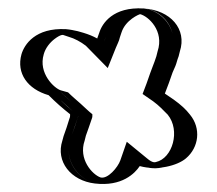

<svg xmlns="http://www.w3.org/2000/svg" viewBox="-20 -599 536 474"><path d="M312 -201C342 -176 388 -179 417 -203C450 -231 457 -285 427 -321C415 -333 405 -345 388 -357L369 -370C376 -386 381 -401 386 -417L392 -433C395 -440 398 -449 401 -458L404 -470C421 -521 386 -564 350 -575C300 -590 256 -557 245 -521L241 -509C239 -499 235 -493 232 -484L223 -493C208 -505 190 -514 170 -520L157 -524C107 -538 65 -504 54 -467C40 -417 73 -374 110 -364L120 -361L127 -354L147 -336C154 -330 164 -320 173 -313C173 -312 173 -310 172 -309C166 -290 164 -283 157 -266L154 -254C137 -204 172 -161 207 -149C257 -133 300 -166 312 -201ZM298 -206C288 -177 253 -150 212 -163C183 -173 154 -210 168 -250L171 -261C177 -277 181 -287 186 -303C188 -309 188 -309 188 -313V-320C178 -328 167 -338 157 -347C147 -356 137 -364 128 -374L114 -378C84 -386 56 -423 68 -463C77 -493 112 -521 153 -510L166 -506C184 -501 199 -492 213 -482L237 -457L246 -478C249 -485 253 -495 255 -505L259 -516C268 -545 305 -574 346 -561C376 -552 404 -516 390 -474L387 -462C384 -452 381 -445 378 -438L372 -422C367 -406 362 -392 355 -376L350 -365L379 -345C394 -334 404 -323 416 -311C440 -282 433 -237 407 -215C383 -195 346 -193 322 -213L305 -226ZM298 -206 305 -226 322 -213C346 -193 383 -195 407 -215C433 -237 440 -282 416 -311C404 -323 394 -334 379 -345L350 -365L355 -376C362 -392 367 -406 372 -422L378 -438C381 -445 384 -452 387 -462L390 -474C404 -516 376 -552 346 -561C305 -574 268 -545 259 -516L255 -505C253 -495 249 -485 246 -478L237 -457L213 -482C199 -492 184 -501 166 -506L153 -510C112 -521 77 -493 68 -463C56 -423 84 -386 114 -378L128 -374L137 -365L157 -347C167 -338 178 -328 188 -320V-313C188 -309 188 -309 186 -303C181 -287 177 -277 171 -261L168 -250C154 -210 183 -173 212 -163C253 -150 288 -177 298 -206ZM312 -201C300 -166 257 -133 207 -149C172 -161 137 -203 154 -254L157 -266C164 -283 167 -295 173 -312V-313C154 -329 138 -343 120 -361L110 -364C73 -374 40 -417 54 -467C65 -504 107 -538 157 -524L170 -520C190 -514 208 -505 223 -493L232 -484C235 -492 239 -500 241 -509L245 -521C256 -557 301 -590 351 -575C388 -564 420 -521 404 -470L401 -458C397 -448 395 -440 392 -433L386 -417C381 -401 376 -386 369 -370L388 -357C405 -345 415 -333 427 -321C457 -285 450 -231 417 -203C386 -178 339 -179 312 -201ZM277 -203C271 -186 246 -156 228 -161C208 -168 173 -206 189 -252L192 -264C198 -281 201 -289 207 -307C208 -309 208 -311 208 -313V-317C199 -324 189 -334 179 -343C169 -352 158 -361 148 -371L130 -376C114 -381 74 -418 88 -465C92 -480 103 -494 115 -503C131 -515 136 -513 138 -512L150 -508C164 -504 179 -496 192 -486L246 -431L266 -481C269 -489 274 -497 276 -507L280 -519C290 -550 324 -564 326 -564C346 -559 386 -523 369 -472L366 -460C363 -451 360 -442 357 -435L351 -419C345 -401 339 -385 332 -367L358 -349C373 -338 382 -328 394 -316C426 -277 406 -208 365 -199C364 -199 358 -195 343 -208L293 -249ZM325 -189C368 -177 418 -190 439 -208C471 -235 477 -282 449 -316C439 -329 427 -340 409 -353L387 -368C394 -386 400 -402 406 -420L413 -436C416 -443 417 -450 421 -460L424 -472C442 -527 401 -574 335 -578C259 -583 232 -541 225 -518L221 -507C221 -506 220 -504 220 -504C209 -510 199 -514 186 -518L172 -522C163 -524 154 -526 143 -527C67 -531 40 -489 33 -465C20 -418 48 -379 100 -364C118 -346 134 -332 153 -317V-313C153 -309 153 -312 151 -305C146 -289 143 -279 137 -263L134 -252C117 -200 155 -153 214 -146C281 -138 313 -171 325 -189Z"/></svg>

Font: Blanket
Style: Black
Weight: 900
Foundry: Cannot Into Space Fonts
Version: Version 0.9